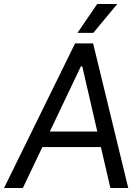

<svg xmlns="http://www.w3.org/2000/svg" viewBox="-52 -946 701 966"><path d="M-31.7 0H63L161.1 -206.1H455.6L503.4 0H593.3L416.5 -727.5H325.7ZM198.7 -284.2 355 -612.3H361.8L437.5 -284.2ZM337.9 -780.8H417.5L538.1 -925.8H437Z"/></svg>

Font: Guggenheim Sans Display
Style: Italic
Weight: 400
Italic angle: -7°
Designer: Modified by Tom Baber under direction of Pentagram Design 2023
Foundry: rsms
Version: Version 1.001;Glyphs 3.1.2 (3151)